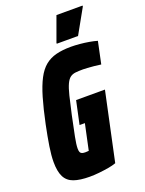

<svg xmlns="http://www.w3.org/2000/svg" viewBox="-164 -965 796 1051"><g transform="rotate(-20 233.5 -439.0)"><path d="M171 8Q115 8 79.5 -4.5Q44 -17 28 -48.5Q12 -80 12 -135Q12 -173 20 -224.5Q28 -276 42 -344Q60 -430 78 -491Q96 -552 117 -592Q138 -632 165.5 -654.5Q193 -677 230 -686.5Q267 -696 317 -696Q340 -696 367.5 -693.5Q395 -691 421 -686.5Q447 -682 467 -676L440 -548Q420 -551 399 -553Q378 -555 361.5 -556Q345 -557 337 -557Q311 -557 293 -555Q275 -553 262 -543.5Q249 -534 238.5 -511.5Q228 -489 218 -448.5Q208 -408 194 -344Q178 -269 169.5 -225.5Q161 -182 161 -160Q161 -145 164.5 -138Q168 -131 175.5 -128.5Q183 -126 194 -126Q200 -126 204 -126.5Q208 -127 210.5 -127Q213 -127 214 -127L246 -277H215L244 -412H412L327 -14Q308 -7 281.5 -2.5Q255 2 226.5 5Q198 8 171 8ZM250 -738V-743L302 -886H454V-881L374 -738Z"/></g></svg>

Font: Saira Condensed Black
Style: Italic
Weight: 900
Width: 3
Italic angle: -12°
Designer: Hector Gatti with collaboration of the Omnibus-Type team
Foundry: Omnibus-Type
Version: Version 1.101